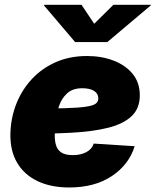

<svg xmlns="http://www.w3.org/2000/svg" viewBox="-20 -789 664 820"><path d="M275.4 11.7Q197.3 11.7 140.1 -15.6Q83 -43 53 -94.2Q22.9 -145.5 24.4 -217.8Q25.9 -284.2 49.1 -344Q72.3 -403.8 115 -450.2Q157.7 -496.6 217.5 -523.2Q277.3 -549.8 351.6 -549.8Q413.6 -549.8 464.8 -530.3Q516.1 -510.7 546.6 -473.4Q577.1 -436 577.1 -381.8Q577.1 -326.2 542.2 -293Q507.3 -259.8 442.1 -243.4Q377 -227.1 285.9 -222.2Q194.8 -217.3 82 -217.3L100.1 -325.2Q197.3 -325.2 256.6 -326.9Q315.9 -328.6 346.9 -333.3Q377.9 -337.9 388.9 -346.4Q399.9 -355 399.9 -368.2Q399.9 -389.2 382.1 -400.6Q364.3 -412.1 331.1 -412.1Q290 -412.1 266.4 -390.1Q242.7 -368.2 231.9 -335.7Q221.2 -303.2 217.8 -269.5Q214.4 -235.8 213.9 -212.9Q213.4 -187.5 219.5 -168Q225.6 -148.4 242.4 -137.5Q259.3 -126.5 291 -126.5Q324.7 -126.5 348.6 -139.2Q372.6 -151.9 380.4 -175.8L555.2 -164.6Q530.8 -85.9 457.8 -37.1Q384.8 11.7 275.4 11.7ZM328.1 -768.6 382.3 -687.5 464.4 -768.6H624L623.5 -765.6L438.5 -609.4H300.8L168 -765.6L168.5 -768.6Z"/></svg>

Font: Inter 16pt Black
Style: Italic
Weight: 900
Italic angle: -9.3988°
Version: Version 4.001;git-66647c0bb